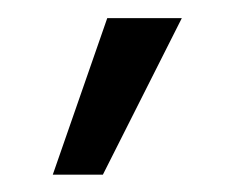

<svg xmlns="http://www.w3.org/2000/svg" viewBox="-20 -783 263 215"><path d="M39.1 -587.4 100.1 -762.7H183.6L95.2 -587.4Z"/></svg>

Font: RobotoDEMO
Style: Regular
Weight: 400
Designer: Christian Robertson
Foundry: Google
Version: Version 2.136